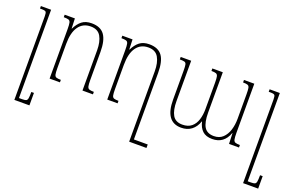

<svg xmlns="http://www.w3.org/2000/svg" viewBox="-91 -854 2228 1449"><g transform="rotate(20 1023.0 -129.5)"><path d="M209 142V242H88V-428Q88 -457 81.5 -464.5Q75 -472 47 -472H34V-492H116V217H142Q163 217 172.5 213Q182 209 185 193.5Q188 178 188 142Z M631 -20V0H547V-323Q547 -392 523 -434Q499 -476 441 -476Q379 -476 345 -428Q311 -380 311 -289V-95Q311 -59 314.5 -43.5Q318 -28 330 -24Q342 -20 366 -20V0H283V-397Q283 -432 279.5 -448Q276 -464 263.5 -468Q251 -472 225 -472V-492H307L310 -412H312Q333 -455 362.5 -478Q392 -501 440 -501Q511 -501 543 -457Q575 -413 575 -320V-95Q575 -60 578.5 -44.5Q582 -29 594 -24.5Q606 -20 631 -20Z M903 -501Q974 -501 1006 -457.5Q1038 -414 1038 -320V214H1149V242H1010V-323Q1010 -392 986 -434Q962 -476 904 -476Q842 -476 808 -428Q774 -380 774 -289V-95Q774 -59 777.5 -43.5Q781 -28 793 -24Q805 -20 829 -20V0H746V-397Q746 -432 742.5 -448Q739 -464 726.5 -468Q714 -472 688 -472V-492H770L773 -412H775Q796 -455 825.5 -478Q855 -501 903 -501Z M1665 -492H1748V-98Q1748 -62 1751.5 -45.5Q1755 -29 1767 -24.5Q1779 -20 1804 -20V0H1724L1721 -85H1719Q1685 9 1591 9Q1540 9 1512.5 -17Q1485 -43 1475 -89H1473Q1457 -42 1423.5 -16.5Q1390 9 1341 9Q1213 9 1213 -170V-400Q1213 -434 1210 -449.5Q1207 -465 1195 -468.5Q1183 -472 1157 -472V-492H1241V-169Q1241 -95 1264 -55.5Q1287 -16 1342 -16Q1388 -16 1415.5 -39Q1443 -62 1455 -100.5Q1467 -139 1467 -185V-397Q1467 -432 1463.5 -447.5Q1460 -463 1448.5 -467.5Q1437 -472 1411 -472V-492H1495V-169Q1495 -90 1518 -53Q1541 -16 1595 -16Q1639 -16 1666.5 -42Q1694 -68 1707 -109.5Q1720 -151 1720 -200V-395Q1720 -431 1717 -447Q1714 -463 1702.5 -467.5Q1691 -472 1665 -472Z M2046 142V242H1925V-428Q1925 -457 1918.5 -464.5Q1912 -472 1884 -472H1871V-492H1953V217H1979Q2000 217 2009.5 213Q2019 209 2022 193.5Q2025 178 2025 142Z"/></g></svg>

Font: Noto Serif Armenian Condensed Thin
Style: Regular
Weight: 100
Width: 3
Designer: Monotype Design Team
Foundry: Monotype Imaging Inc.
Version: Version 2.008; ttfautohint (v1.8.4.7-5d5b)